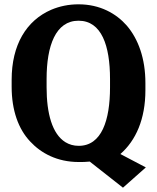

<svg xmlns="http://www.w3.org/2000/svg" viewBox="-20 -741 730 890"><path d="M34 -339C34 -230 65 -143 120 -85C170 -31 245 10 345 10C362 10 378 10 396 8L550 129L656 35L538 -27C610 -90 654 -189 654 -323V-356C654 -470 621 -560 568 -622C519 -678 444 -721 344 -721C298 -721 256 -712 218 -696C102 -646 34 -533 34 -371ZM196 -336V-375C196 -529 238 -645 344 -645C451 -645 490 -529 490 -375V-336C490 -183 451 -65 345 -65C321 -65 301 -71 283 -82C222 -120 196 -215 196 -336Z"/></svg>

Font: Aerodynamic
Style: Bd
Weight: 500
Designer: Google
Version: Version 2.000980; 2014